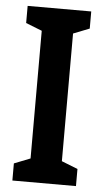

<svg xmlns="http://www.w3.org/2000/svg" viewBox="-52 -748 423 782"><g transform="rotate(5 159.5 -357.0)"><path d="M289 -70 223 -96V-618L289 -644V-714H29V-644L95 -618V-96L29 -70V0H289Z"/></g></svg>

Font: Noto Sans UI Condensed
Style: Bold
Weight: 700
Width: 3
Designer: Monotype Design Team
Foundry: Monotype Imaging Inc.
Version: 1.001